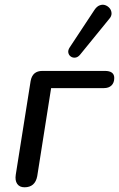

<svg xmlns="http://www.w3.org/2000/svg" viewBox="-20 -788 505 815"><path d="M84 7Q63 7 53 -7.5Q43 -22 47 -47L110 -444Q114 -466 126.5 -476.5Q139 -487 160 -487H425Q445 -487 455 -479.5Q465 -472 465 -457Q465 -437 453.5 -425.5Q442 -414 421 -414H197L138 -40Q129 7 84 7ZM320 -556Q311 -545 300 -543.5Q289 -542 280.5 -548Q272 -554 270 -564.5Q268 -575 276 -587L381 -746Q391 -761 403.5 -765.5Q416 -770 427 -766Q438 -762 445.5 -753Q453 -744 453.5 -731.5Q454 -719 443 -707Z"/></svg>

Font: Nunito Medium
Style: Italic
Weight: 500
Designer: Vernon Adams
Foundry: Vernon Adams
Version: Version 3.601